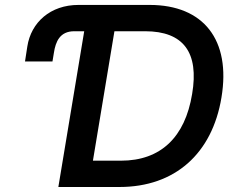

<svg xmlns="http://www.w3.org/2000/svg" viewBox="-20 -747 946 767"><path d="M89.1 -561.1 79.9 -501.4H189.6L195.3 -535.9C202.1 -580.6 219.1 -622.2 276.6 -622.2H316.4L213.1 0H457.4C679 0 827.8 -133.5 864.7 -357.6C903.1 -587.4 793.3 -727.3 577.8 -727.3H293.3C181.8 -727.3 104 -658 89.1 -561.1ZM351.2 -105.1 437.1 -622.2H559.7C713.1 -622.2 775.6 -537.3 747.5 -371.4C719.1 -198.5 621.8 -105.1 463.1 -105.1Z"/></svg>

Font: Magic Ui Pro Semi Bold
Style: Italic
Weight: 600
Italic angle: -9.39999°
Designer: Stefan Endress, Andreas Faust
Version: Version 1.000;FEAKit 1.0